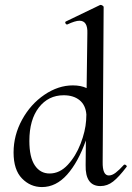

<svg xmlns="http://www.w3.org/2000/svg" viewBox="-20 -745 534 778"><path d="M485 -78Q489 -78 492 -74.5Q495 -71 493 -69Q462 -28 438.5 -9.5Q415 9 387 9Q356 9 341 -12.5Q326 -34 327 -76L328 -176Q297 -88 252 -37.5Q207 13 150 13Q103 13 69 -22Q35 -57 35 -127Q35 -197 69.5 -260Q104 -323 160 -361Q216 -399 275 -399Q308 -399 331 -388L334 -610Q336 -661 302 -661Q285 -661 253 -646H251Q247 -646 245 -651Q243 -656 247 -658L386 -725H388Q392 -725 396 -722Q400 -719 400 -717L396 -89Q395 -34 421 -34Q434 -34 448.5 -45Q463 -56 482 -77Q483 -78 485 -78ZM329 -257 330 -281Q327 -319 302.5 -339Q278 -359 238 -359Q176 -359 137.5 -309.5Q99 -260 99 -174Q99 -108 121 -75Q143 -42 181 -42Q222 -42 254.5 -77Q287 -112 306.5 -162.5Q326 -213 329 -257Z"/></svg>

Font: Cormorant Upright Medium
Style: Regular
Weight: 500
Designer: Christian Thalmann (Catharsis Fonts)
Foundry: Catharsis Fonts
Version: Version 3.302